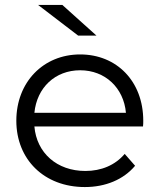

<svg xmlns="http://www.w3.org/2000/svg" viewBox="-20 -751 645 776"><path d="M119 -295C129 -397 203 -467 304 -467C405 -467 480 -396 489 -295ZM323 5C406 5 479 -25 526 -81L484 -129C445 -83 389 -60 325 -60C210 -60 128 -133 119 -240H558C559 -248 559 -257 559 -263C559 -422 452 -531 304 -531C155 -531 46 -419 46 -263C46 -107 158 5 323 5ZM232 -731H134L296 -607H370Z"/></svg>

Font: Montserrat-Alt1
Style: Regular
Weight: 400
Designer: Differentunic
Foundry: Differentunic
Version: Version 7.222